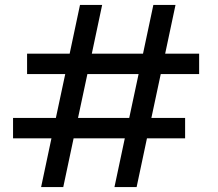

<svg xmlns="http://www.w3.org/2000/svg" viewBox="-20 -760 885 780"><path d="M305 -740 263 -542H90V-459H245L207 -281H33V-198H189L147 0H237L279 -198H487L445 0H535L577 -198H732V-281H595L633 -459H789V-542H651L693 -740H603L561 -542H353L395 -740ZM297 -281 335 -459H543L505 -281Z"/></svg>

Font: Malmofest
Style: Regular
Weight: 400
Designer: Jonny Pinhorn (Poppins), Kolossal
Version: Version 1.004;Glyphs 3.1.2 (3151)